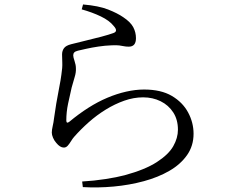

<svg xmlns="http://www.w3.org/2000/svg" viewBox="-20 -796 1040 860"><path d="M348 17Q401 14 452.5 6Q504 -2 538 -11Q630 -36 682.5 -70Q735 -104 756 -141Q777 -178 777 -215Q777 -260 756 -292.5Q735 -325 699.5 -342.5Q664 -360 621 -360Q579 -360 536.5 -345Q494 -330 453.5 -305Q413 -280 377.5 -248.5Q342 -217 312 -183Q305 -175 298 -163.5Q291 -152 283.5 -143.5Q276 -135 266 -135Q249 -135 232 -156Q223 -166 217.5 -179Q212 -192 212 -202Q212 -214 216 -231Q220 -248 222 -266Q226 -296 232 -332Q238 -368 245 -403Q252 -438 255 -462Q260 -494 259 -515Q258 -536 258 -552Q258 -568 266.5 -580Q275 -592 299 -598Q325 -605 361.5 -613.5Q398 -622 433.5 -631.5Q469 -641 488 -648Q511 -656 489 -680Q470 -704 431.5 -722.5Q393 -741 346 -754L352 -776Q422 -770 464 -753.5Q506 -737 532 -719Q565 -697 577 -674Q589 -651 589 -625Q589 -606 581 -596.5Q573 -587 557 -587Q544 -587 535 -589Q526 -591 514 -592.5Q502 -594 480 -593Q451 -592 421 -587.5Q391 -583 366.5 -577.5Q342 -572 329 -569Q317 -566 312.5 -561Q308 -556 308 -548Q308 -540 314 -522.5Q320 -505 320 -490Q321 -472 314.5 -451Q308 -430 301 -404Q293 -370 285 -332Q277 -294 277 -257Q277 -240 291 -251Q333 -286 375.5 -313Q418 -340 460.5 -358Q503 -376 545 -385.5Q587 -395 625 -395Q701 -395 749.5 -366.5Q798 -338 822.5 -292.5Q847 -247 847 -197Q847 -143 818 -101.5Q789 -60 739 -31Q689 -2 624.5 15.5Q560 33 489.5 39.5Q419 46 351 42Z"/></svg>

Font: Noto Serif JP
Style: Regular
Weight: 400
Designer: Ryoko NISHIZUKA  (kana & ideographs); Frank Grießhammer (Latin, Greek & Cyrillic); Wenlong ZHANG  (bopomofo); Sandoll Co
Foundry: Adobe
Version: Version 2.003-H1;hotconv 1.1.1;makeotfexe 2.6.0